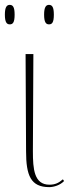

<svg xmlns="http://www.w3.org/2000/svg" viewBox="-49 -758 295 788"><path d="M152 -658C165 -658 172 -666 172 -698C172 -729 165 -738 152 -738C140 -738 132 -729 132 -698C132 -666 140 -658 152 -658ZM-9 -658C4 -658 11 -666 11 -698C11 -729 4 -738 -9 -738C-21 -738 -29 -729 -29 -698C-29 -666 -21 -658 -9 -658ZM153 10C172 10 198 2 214 -15L209 -22C193 -8 178 0 154 0C91 0 86 -64 86 -137L88 -536H56L58 -137C58 -38 77 10 153 10Z"/></svg>

Font: Noto Serif Display Thin
Style: Regular
Weight: 100
Designer: Monotype Design Team
Foundry: Monotype Imaging Inc.
Version: Version 2.009